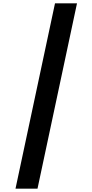

<svg xmlns="http://www.w3.org/2000/svg" viewBox="-20 -906 555 1152"><path d="M442 -886H310L73 226H205Z"/></svg>

Font: Noto Sans Kannada UI Condensed ExtraBold
Style: Regular
Weight: 800
Width: 3
Designer: Jelle Bosma - Monotype Design Team
Foundry: Monotype Imaging Inc.
Version: Version 2.005